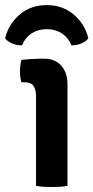

<svg xmlns="http://www.w3.org/2000/svg" viewBox="-53 -730 367 754"><path d="M212 0Q199.5 2.5 183 3.5Q166.5 4.5 150.5 4.5Q134.5 4.5 118 3.5Q101.5 2.5 88.5 0V-352.5Q88.5 -378.5 78.5 -392.8Q68.5 -407 43.5 -407H31Q25.5 -427 25.5 -449.5Q25.5 -473 31 -495Q51 -497 70.8 -498.2Q90.5 -499.5 103.5 -499.5H120.5Q163 -499.5 187.5 -472.2Q212 -445 212 -398.5ZM294 -579.5Q283.5 -566 265 -558.8Q246.5 -551.5 227.5 -552Q215.5 -582 190 -598.8Q164.5 -615.5 130.5 -615.5Q96.5 -615.5 71 -598.8Q45.5 -582 33.5 -552Q14.5 -551.5 -4 -558.8Q-22.5 -566 -33 -579.5Q-19 -636.5 24.8 -673.2Q68.5 -710 130.5 -710Q192.5 -710 236.2 -673.2Q280 -636.5 294 -579.5Z"/></svg>

Font: Signika Negative SemiBold
Style: Regular
Weight: 600
Designer: Anna Giedryś
Foundry: Anna Giedryś
Version: Version 2.000; ttfautohint (v1.8.3) -l 8 -r 50 -G 200 -x 9 -